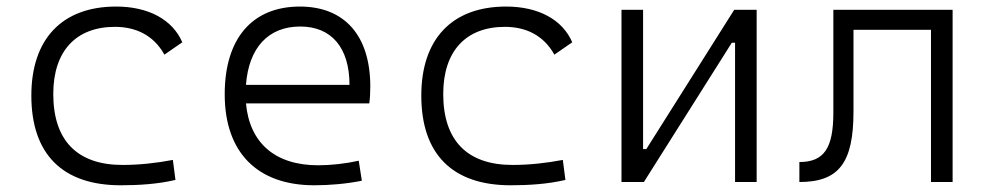

<svg xmlns="http://www.w3.org/2000/svg" viewBox="-20 -547 2970 577"><path d="M342.8 9.8C396.5 9.8 454.1 6.3 507.3 -6.3L499.5 -66.4C450.7 -57.1 399.4 -51.3 348.1 -51.3C212.4 -51.3 140.1 -124.5 140.1 -264.6C140.1 -393.6 208.5 -466.3 325.2 -466.3C386.7 -466.3 440.9 -442.4 474.1 -382.8L527.8 -419.9C498.5 -488.3 425.8 -527.3 329.1 -527.3C165.5 -527.3 74.2 -428.7 74.2 -259.8C74.2 -83.5 168 9.8 342.8 9.8Z M924.3 9.8C970.7 9.8 1022 5.4 1067.4 -3.9L1058.1 -64C1018.6 -55.2 974.6 -50.3 936 -50.3C807.1 -50.3 730 -117.2 719.2 -236.3H1089.8C1091.8 -250 1092.8 -268.1 1092.8 -287.1C1092.8 -440.4 1015.1 -527.3 881.3 -527.3C737.8 -527.3 655.3 -431.2 655.3 -263.7C655.3 -89.4 752.9 9.8 924.3 9.8ZM719.2 -292C727.5 -403.3 786.1 -467.3 882.3 -467.3C976.1 -467.3 1030.3 -403.8 1030.3 -292Z M1514.6 9.8C1568.4 9.8 1626 6.3 1679.2 -6.3L1671.4 -66.4C1622.6 -57.1 1571.3 -51.3 1520 -51.3C1384.3 -51.3 1312 -124.5 1312 -264.6C1312 -393.6 1380.4 -466.3 1497.1 -466.3C1558.6 -466.3 1612.8 -442.4 1646 -382.8L1699.7 -419.9C1670.4 -488.3 1597.7 -527.3 1501 -527.3C1337.4 -527.3 1246.1 -428.7 1246.1 -259.8C1246.1 -83.5 1339.8 9.8 1514.6 9.8Z M1847.7 0H1915L2179.2 -418.5H2189V0H2253.9V-517.6H2186.5L1922.4 -99.1H1912.6V-517.6H1847.7Z M2382.3 0C2501 0 2544.9 -57.6 2544.9 -211.9V-457.5H2777.8V0H2842.8V-517.6H2484.4V-208.5C2484.4 -101.1 2456.1 -60.1 2382.3 -60.1Z"/></svg>

Font: Cascadia Code PL Light
Style: Regular
Weight: 300
Monospace: yes
Designer: Aaron Bell
Foundry: Saja Typeworks
Version: Version 2404.023